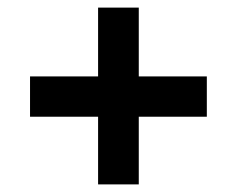

<svg xmlns="http://www.w3.org/2000/svg" viewBox="-20 -577 623 505"><path d="M238 -270H59V-376H238V-557H345V-376H524V-270H345V-92H238Z"/></svg>

Font: Noto Sans Gurmukhi
Style: Bold
Weight: 700
Designer: Jelle Bosma - Monotype Design Team
Foundry: Monotype Imaging Inc.
Version: Version 2.004; ttfautohint (v1.8.4.7-5d5b)